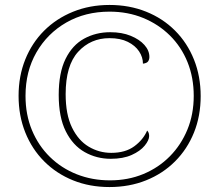

<svg xmlns="http://www.w3.org/2000/svg" viewBox="-20 -745 885 775"><path d="M422 10Q342 10 275 -17Q208 -44 158.5 -93.5Q109 -143 82 -210.5Q55 -278 55 -358Q55 -438 82 -505Q109 -572 158 -621Q207 -670 274.5 -697.5Q342 -725 422 -725Q502 -725 569.5 -698Q637 -671 686.5 -621.5Q736 -572 763 -504.5Q790 -437 790 -357Q790 -277 763 -210Q736 -143 686.5 -93.5Q637 -44 569.5 -17Q502 10 422 10ZM427 -104Q370 -104 322 -131Q274 -158 245.5 -215Q217 -272 217 -362Q217 -451 244.5 -507Q272 -563 319.5 -589Q367 -615 425 -615Q472 -615 507.5 -600.5Q543 -586 563 -563.5Q583 -541 583 -515Q583 -505 578 -497.5Q573 -490 557 -488Q557 -514 541.5 -537.5Q526 -561 496 -576Q466 -591 422 -591Q346 -591 295.5 -536Q245 -481 245 -365Q245 -283 270.5 -230.5Q296 -178 338 -153Q380 -128 429 -128Q486 -128 522 -154.5Q558 -181 574 -218Q579 -213 580.5 -207Q582 -201 582 -196Q582 -179 564 -157Q546 -135 511.5 -119.5Q477 -104 427 -104ZM424 -17Q497 -17 558.5 -42.5Q620 -68 665.5 -114Q711 -160 736.5 -222Q762 -284 762 -358Q762 -432 737 -494Q712 -556 666 -601.5Q620 -647 558 -672.5Q496 -698 422 -698Q324 -698 247.5 -654Q171 -610 127 -533.5Q83 -457 83 -358Q83 -282 109 -219.5Q135 -157 181.5 -111.5Q228 -66 290 -41.5Q352 -17 424 -17Z"/></svg>

Font: Noto Serif Armenian Thin
Style: Regular
Weight: 250
Version: Version 2.007